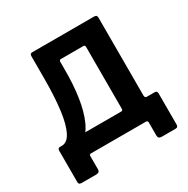

<svg xmlns="http://www.w3.org/2000/svg" viewBox="-192 -914 1195 1218"><g transform="rotate(-30 406.0 -304.5)"><path d="M62 133Q49 133 44.5 128Q40 123 40 113V-115Q40 -134 56 -134H504Q517 -134 517 -146V-601Q517 -614 504 -614H341Q328 -614 328 -601L187 -723Q187 -742 203 -742H656Q669 -742 673.5 -737Q678 -732 678 -721V-152Q678 -134 693 -134H752Q768 -134 768 -115V113Q768 123 763.5 128Q759 133 747 133H648Q622 133 622 110V13Q622 0 608 0H207Q194 0 194 13V110Q194 133 167 133ZM72 -62 70 -134Q110 -134 136 -184.5Q162 -235 174.5 -330.5Q187 -426 187 -563V-723H328V-554Q329 -438 315 -344Q301 -250 271 -184Q241 -118 191.5 -85.5Q142 -53 72 -62Z"/></g></svg>

Font: Libre Franklin
Style: Bold
Weight: 700
Designer: Pablo Impallari, Rodrigo Fuenzalida, Nhung Nguyen
Foundry: Impallari Type
Version: Version 3.000